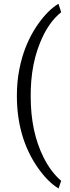

<svg xmlns="http://www.w3.org/2000/svg" viewBox="-20 -812 382 1050"><path d="M72.3 -288.6Q72.3 -325.2 75.4 -360.6Q78.6 -396 85.2 -430.4Q91.8 -464.8 101.6 -498.5Q130.9 -598.6 188.5 -680.7Q242.7 -757.3 299.8 -791.5L314.5 -745.1Q244.1 -689.5 199.2 -578.6Q183.6 -540.5 172.9 -499.8Q162.1 -459 156 -415Q149.9 -371.1 148.4 -324.2L147.9 -282.7Q147.9 -92.3 217.8 47.9Q258.3 128.9 314.5 176.8L300.3 218.8Q240.7 182.6 186 104Q72.3 -60.1 72.3 -288.6Z"/></svg>

Font: Shabnam Light FD
Style: Light-FD
Weight: 300
Foundry: DejaVu fonts team - Redesigned by Saber Rastikerdar - Based on Vazir font
Version: Version 5.0.0